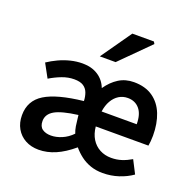

<svg xmlns="http://www.w3.org/2000/svg" viewBox="-131 -880 1043 1028"><g transform="rotate(20 390.0 -366.0)"><path d="M192 12Q149 12 116 -6Q83 -24 64.5 -56.5Q46 -89 46 -132Q46 -215 115 -257.5Q184 -300 332 -316Q331 -342 323 -363Q315 -384 296.5 -396Q278 -408 244 -408Q210 -408 175.5 -395Q141 -382 108 -362L66 -439Q93 -457 124 -471.5Q155 -486 189 -494.5Q223 -503 258 -503Q309 -503 345.5 -479.5Q382 -456 398 -414Q427 -456 464.5 -479.5Q502 -503 550 -503Q615 -503 658 -473Q701 -443 722 -390Q743 -337 743 -268Q743 -251 741.5 -236Q740 -221 738 -210H438Q442 -169 460 -140Q478 -111 507 -95.5Q536 -80 572 -80Q604 -80 631.5 -89Q659 -98 686 -114L724 -40Q690 -16 647 -2Q604 12 557 12Q519 12 487.5 1Q456 -10 431 -29Q406 -48 386 -72Q335 -29 287.5 -8.5Q240 12 192 12ZM228 -82Q258 -82 290 -95.5Q322 -109 348 -136Q341 -153 337.5 -174.5Q334 -196 332 -218L330 -236Q237 -224 198.5 -201.5Q160 -179 160 -140Q160 -109 179 -95.5Q198 -82 228 -82ZM440 -296H640Q640 -353 615 -382.5Q590 -412 548 -412Q520 -412 497.5 -398Q475 -384 460 -358Q445 -332 440 -296ZM330 -570 452 -744H575L582 -732L420 -570Z"/></g></svg>

Font: Source Sans 3 SemiBold
Style: Regular
Weight: 600
Designer: Paul D. Hunt
Foundry: Adobe
Version: Version 3.046;hotconv 1.0.118;makeotfexe 2.5.65603